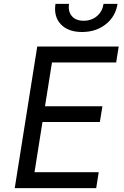

<svg xmlns="http://www.w3.org/2000/svg" viewBox="-20 -970 640 990"><path d="M56 0 172 -730H592L579 -648H248L212 -422H508L495 -341H199L158 -82H489L476 0ZM403 -805Q331 -805 293.5 -845Q256 -885 266 -950H336Q330 -911 350.5 -887Q371 -863 411 -863Q452 -863 480 -887Q508 -911 514 -950H586Q576 -885 525.5 -845Q475 -805 403 -805Z"/></svg>

Font: NKDuy Mono
Style: Italic
Weight: 400
Italic angle: -9°
Monospace: yes
Designer: NKDuy
Foundry: NKDuy
Version: Version 2.251; ttfautohint (v1.8.4.7-5d5b)